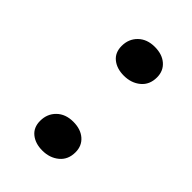

<svg xmlns="http://www.w3.org/2000/svg" viewBox="-173 -610 698 698"><g transform="rotate(45 175.5 -261.0)"><path d="M96 -54Q96 -90 120 -113.5Q144 -137 184 -137Q222 -137 245 -117Q268 -97 268 -64Q268 -26 242 -4.5Q216 17 178 17Q142 17 119 -1.5Q96 -20 96 -54ZM113 -456Q113 -492 137 -515.5Q161 -539 201 -539Q239 -539 262 -519Q285 -499 285 -466Q285 -428 259 -406.5Q233 -385 195 -385Q159 -385 136 -403.5Q113 -422 113 -456Z"/></g></svg>

Font: Literata 7pt Medium
Style: Italic
Weight: 500
Italic angle: -2°
Designer: Latin by Veronika Burian and Jose Scaglione. Greek by Irene Vlachou. Cyrillic by Vera Evstafieva
Foundry: TypeTogether
Version: Version 3.002